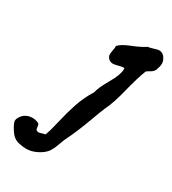

<svg xmlns="http://www.w3.org/2000/svg" viewBox="-331 -600 865 963"><g transform="rotate(30 102.0 -119.0)"><path d="M305.7 -500Q313.5 -500 320.8 -496.6Q328.1 -493.2 333 -487.8Q337.9 -482.4 341.8 -475.6Q345.7 -468.8 347.7 -461.9Q349.6 -455.1 349.6 -448.2Q349.6 -439.5 347.2 -429.7Q344.7 -419.9 340.8 -409.2Q336.9 -400.4 330.6 -395Q324.2 -389.6 314.5 -384.3Q304.7 -378.9 298.8 -374Q279.3 -325.2 258.3 -240.2Q237.3 -155.3 214.8 -111.3Q202.1 -81.1 185.1 -34.2Q168 12.7 153.3 47.9Q138.7 83 119.1 123Q113.3 135.7 104 162.1Q94.7 188.5 84.5 204.1Q74.2 219.7 56.6 232.4Q14.6 261.7 -28.3 261.7Q-47.9 261.7 -72.3 255.9Q-103.5 249 -125 214.8Q-145.5 182.6 -146.5 168Q-146.5 158.2 -140.6 148.4Q-119.1 111.3 -75.2 111.3Q-66.4 111.3 -57.6 113.3Q-48.8 115.2 -41 119.1Q-36.1 121.1 -34.7 126Q-33.2 130.9 -32.7 136.7Q-32.2 142.6 -31.2 147.5Q-30.3 152.3 -26.4 155.8Q-22.5 159.2 -13.7 159.2Q-8.8 159.2 2.9 155.3Q14.6 151.4 21.5 150.4Q33.2 120.1 46.4 62Q59.6 3.9 77.6 -50.3Q95.7 -104.5 127 -154.3Q132.8 -183.6 165.5 -240.2Q198.2 -296.9 198.2 -326.2Q198.2 -327.1 198.2 -329.1Q198.2 -331.1 197.8 -332.5Q197.3 -334 197.3 -335.9Q185.5 -335.9 165 -330.6Q144.5 -325.2 135.7 -325.2Q121.1 -325.2 110.4 -335.4Q99.6 -345.7 99.6 -359.4Q99.6 -366.2 102.5 -381.3Q105.5 -396.5 105.5 -406.2Q105.5 -408.2 105.5 -410.2Q122.1 -429.7 170.4 -448.7Q218.8 -467.8 246.1 -486.3Q251 -486.3 256.8 -487.8Q262.7 -489.3 267.6 -490.7Q272.5 -492.2 277.8 -493.7Q283.2 -495.1 287.6 -496.6Q292 -498 296.9 -499Q301.8 -500 305.7 -500Z"/></g></svg>

Font: Essays1743
Style: Italic
Weight: 500
Italic angle: -10°
Designer: Based on the typeface in a 1743 English translation of the essays of Montaigne.  PostScript/TrueType font designed by Jo
Version: Version 002.100